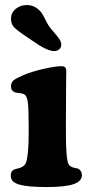

<svg xmlns="http://www.w3.org/2000/svg" viewBox="-20 -737 364 768"><path d="M109.4 -574.2Q101.1 -579.6 88.4 -588.4Q75.7 -597.2 68.6 -602.1Q61.5 -606.9 53.2 -613.3Q44.9 -619.6 39.1 -625Q23.9 -639.6 23.9 -661.6Q23.9 -685.5 42.5 -701.2Q61 -716.8 87.9 -716.8Q122.6 -716.8 146.5 -685.5Q151.4 -679.2 162.4 -656.5Q173.3 -633.8 186.5 -618.7Q189.9 -614.7 195.8 -607.9Q201.7 -601.1 204.3 -597.7Q207 -594.2 211.2 -589.1Q215.3 -584 217.3 -580.8Q219.2 -577.6 221.4 -573.2Q223.6 -568.8 224.4 -565.2Q225.1 -561.5 225.1 -557.6Q225.1 -546.9 217 -539.8Q209 -532.7 196.3 -532.7Q168 -532.7 109.4 -574.2ZM94.7 -205.6V-236.8Q94.7 -302.2 91.3 -328.4Q87.9 -354.5 75.7 -360.4Q67.9 -363.8 55.4 -365Q43 -366.2 39.6 -367.7Q23.9 -374 23.9 -390.6Q23.9 -406.7 33.9 -415.3Q43.9 -423.8 74.7 -437Q105 -450.2 153.3 -461.2Q201.7 -472.2 225.1 -472.2Q236.8 -472.2 241 -467.3Q245.1 -462.4 245.1 -450.2Q245.1 -443.8 244.4 -396.5Q243.7 -349.1 243.7 -266.1V-209.5Q243.7 -116.7 250.5 -91.3Q254.4 -72.8 268.6 -68.4Q273.4 -66.4 281.5 -64.9Q289.6 -63.5 293.9 -61.5Q307.6 -53.2 307.6 -36.6Q307.6 -11.7 273.9 -0.2Q240.2 11.2 165.5 11.2Q90.3 11.2 56.6 1.2Q22.9 -8.8 22.9 -33.7Q22.9 -52.2 35.2 -58.1Q39.6 -60.5 48.8 -62.5Q58.1 -64.5 62 -66.4Q79.1 -72.3 84.5 -87.9Q94.7 -118.7 94.7 -205.6Z"/></svg>

Font: Cooper*
Style: Bold
Weight: 700
Designer: Owen Earl
Foundry: indestructible type*
Version: Version 0.001